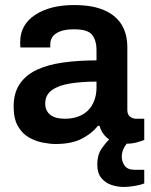

<svg xmlns="http://www.w3.org/2000/svg" viewBox="-20 -558 596 760"><path d="M200 12Q178 12 149.5 6.5Q121 1 94.5 -14Q68 -29 51 -58.5Q34 -88 34 -136Q34 -190 58 -225.5Q82 -261 125.5 -281.5Q169 -302 229.5 -310.5Q290 -319 362 -319V-362Q362 -396 345.5 -419Q329 -442 274 -442Q237 -442 216 -433Q195 -424 187 -411Q179 -398 179 -384V-370H61Q60 -375 60 -380Q60 -385 60 -392Q60 -460 119 -499Q178 -538 273 -538Q345 -538 391.5 -518Q438 -498 461 -461Q484 -424 484 -371V-123Q484 -104 495 -96Q506 -88 519 -88H551V-4Q541 0 522 5.5Q503 11 475 11Q449 11 428.5 2.5Q408 -6 394 -22Q380 -38 374 -60H368Q342 -28 302 -8Q262 12 200 12ZM237 -88Q267 -88 290.5 -97Q314 -106 329.5 -122Q345 -138 353.5 -161Q362 -184 362 -211V-235Q307 -235 260.5 -228Q214 -221 186.5 -202Q159 -183 159 -148Q159 -120 178.5 -104Q198 -88 237 -88ZM470 182Q445 182 421 174Q397 166 381 146.5Q365 127 365 93Q365 56 381.5 31.5Q398 7 418 -12H496V-8Q486 2 474 21.5Q462 41 462 62Q462 82 473.5 98Q485 114 512 114H551V168Q533 175 510 178.5Q487 182 470 182Z"/></svg>

Font: Archivo Variable SemiBold
Style: Regular
Weight: 600
Designer: Hector Gatti
Foundry: Omnibus-Type
Version: Version 2.001